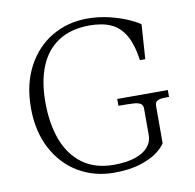

<svg xmlns="http://www.w3.org/2000/svg" viewBox="-80 -792 900 884"><g transform="rotate(-10 370.0 -350.0)"><path d="M57.5 -349Q57.5 -459 100.8 -540.8Q144 -622.5 218.2 -666Q292.5 -709.5 383 -709.5Q438.5 -709.5 489.5 -696.8Q540.5 -684 576.5 -667.5Q612.5 -651 626 -640L615 -479H590Q579.5 -553.5 554.2 -596.8Q529 -640 488.5 -658.2Q448 -676.5 389 -676.5Q301.5 -676.5 243 -638.2Q184.5 -600 156 -530Q127.5 -460 127.5 -364Q127.5 -262.5 156.2 -186.2Q185 -110 243.5 -67.5Q302 -25 389 -25Q448.5 -25 489.2 -39Q530 -53 550 -77Q570 -101 570 -131V-256Q570 -272 559.5 -279Q549 -286 527.8 -287.5Q506.5 -289 456 -289V-321H692.5V-289Q668.5 -289 655.8 -287.5Q643 -286 634.8 -279.5Q626.5 -273 626.5 -259V-84Q615.5 -66 588.5 -44.8Q561.5 -23.5 509.8 -6.2Q458 11 383 11Q292.5 11 218.2 -32.5Q144 -76 100.8 -157.5Q57.5 -239 57.5 -349Z"/></g></svg>

Font: Didactic
Style: Regular
Weight: 400
Designer: Tyler Finck
Foundry: Etcetera Type Co
Version: Version 3.007;FEAKit 1.0